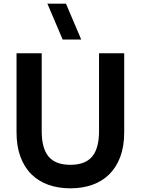

<svg xmlns="http://www.w3.org/2000/svg" viewBox="-20 -1010 766 1045"><path d="M238 -990H339L422 -795H321ZM363 15Q298 15 244 -4Q190 -23 151.2 -61.2Q112.5 -99.5 91.2 -156.8Q70 -214 70 -290V-720H207V-296Q207 -202.5 244.5 -157.8Q282 -113 363 -113Q444 -113 481.5 -157.8Q519 -202.5 519 -296V-720H656V-290Q656 -214 634.8 -156.8Q613.5 -99.5 574.8 -61.2Q536 -23 482.2 -4Q428.5 15 363 15Z"/></svg>

Font: Vela Sans ExtBd
Style: Regular
Weight: 800
Designer: Principal design: Mikhail Sharanda - project Manrope.
Design modification: Ravid Balaliev
Foundry: Mikhail Sharanda
Version: Version 1.001